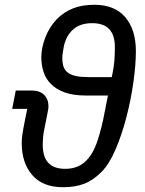

<svg xmlns="http://www.w3.org/2000/svg" viewBox="-20 -772 608 804"><path d="M112 -393Q147 -393 165 -374.5Q183 -356 183 -327Q183 -322 182 -315Q181 -308 179 -299L167 -238Q162 -217 160.5 -198.5Q159 -180 159 -165Q159 -65 253 -65Q283 -65 307 -75.5Q331 -86 350.5 -109.5Q370 -133 384 -170.5Q398 -208 412 -271L432 -372H340Q287 -372 251 -385Q215 -398 193 -420.5Q171 -443 162 -472Q153 -501 153 -533Q153 -571 169.5 -614.5Q186 -658 218 -692Q248 -722 286 -737Q324 -752 375 -752Q460 -752 504.5 -700Q549 -648 549 -558Q549 -501 538.5 -427Q528 -353 509 -280Q490 -207 463.5 -145.5Q437 -84 405 -52Q370 -17 332.5 -2.5Q295 12 244 12Q159 12 115 -39Q71 -90 71 -172Q71 -189 73.5 -207.5Q76 -226 83 -261L94 -316H31L46 -393ZM241 -528Q241 -508 246 -493Q251 -478 264 -468Q277 -458 298.5 -453.5Q320 -449 352 -449H448L452 -469Q457 -493 459 -518.5Q461 -544 461 -575Q461 -675 366 -675Q315 -675 285.5 -648Q256 -621 247 -576Q244 -559 242.5 -549Q241 -539 241 -528Z"/></svg>

Font: IBM Plex Sans Text
Style: Italic
Weight: 450
Italic angle: -11°
Designer: Mike Abbink, Paul van der Laan, Pieter van Rosmalen
Foundry: Bold Monday
Version: Version 3.005